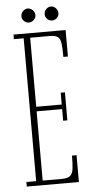

<svg xmlns="http://www.w3.org/2000/svg" viewBox="-57 -847 417 881"><g transform="rotate(-5 152.0 -407.0)"><path d="M30 0V-21H75V-679H30V-700H270V-578H249Q249 -618.5 246.2 -640.2Q243.5 -662 232 -670.5Q220.5 -679 194.5 -679H105V-361H222.5V-415.5H242V-286.5H222.5V-340H105V-21H192.5Q218.5 -21 230.5 -29.8Q242.5 -38.5 245.8 -60.8Q249 -83 249 -123.5H270V0ZM212.5 -749Q199.5 -749 190 -758.2Q180.5 -767.5 180.5 -780Q180.5 -793.5 190 -803.5Q199.5 -813.5 212.5 -813.5Q224.5 -813.5 234.2 -803.5Q244 -793.5 244 -780Q244 -767.5 234.2 -758.2Q224.5 -749 212.5 -749ZM105 -749Q93 -749 83.2 -758.2Q73.5 -767.5 73.5 -780Q73.5 -793.5 83.2 -803.5Q93 -813.5 105 -813.5Q118 -813.5 128 -803.5Q138 -793.5 138 -780Q138 -767.5 128 -758.2Q118 -749 105 -749Z"/></g></svg>

Font: Imbue 50pt Thin
Style: Regular
Weight: 100
Designer: Tyler Finck
Foundry: Etcetera Type Company
Version: Version 1.102; ttfautohint (v1.8.3)